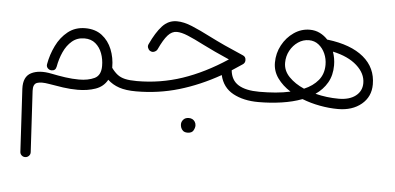

<svg xmlns="http://www.w3.org/2000/svg" viewBox="-53 -503 2074 1008"><g transform="rotate(5 984.5 1.0)"><path d="M366.7 -302.2Q419.4 -302.2 454.6 -275.1Q489.7 -248 507.3 -204.1Q524.9 -160.2 524.9 -109.9V-107.4Q540.5 -85.9 556.9 -73.2Q573.2 -60.5 597.2 -54.9Q621.1 -49.3 659.7 -49.3H660.2Q671.9 -49.3 679.4 -41.3Q687 -33.2 687 -22Q687 -11.2 679.4 -3.2Q671.9 4.9 660.2 4.9H659.7Q606 4.9 570.8 -7.1Q535.6 -19 509.8 -43Q489.7 -5.9 447.8 8.8Q405.8 23.4 354 23.4Q315.9 23.4 276.4 17.8Q236.8 12.2 202.1 5.9Q160.2 -1.5 138.7 6.1Q117.2 13.7 119.1 49.3L137.2 370.1Q138.2 382.3 129.9 390.9Q121.6 399.4 109.9 399.4Q99.1 399.4 91.3 392.1Q83.5 384.8 83 374L64.5 43.5Q61.5 -20.5 103 -41.5Q144.5 -62.5 210.9 -48.8Q246.6 -41.5 283.9 -36.1Q321.3 -30.8 356.4 -30.8Q404.3 -30.8 437.7 -46.6Q471.2 -62.5 471.2 -112.3Q471.2 -147.5 459.7 -178.5Q448.2 -209.5 425 -229Q401.9 -248.5 366.7 -248.5Q328.6 -248.5 301.5 -225.6Q274.4 -202.6 257.8 -166Q241.2 -129.4 233.9 -87.9Q229.5 -65.4 207.5 -66.4Q196.3 -66.9 188.2 -75.7Q180.2 -84.5 182.6 -97.2Q191.4 -147.5 214.4 -194.6Q237.3 -241.7 275.4 -272Q313.5 -302.2 366.7 -302.2Z M841.8 -380.4Q878.9 -380.4 923.3 -361.8Q967.8 -343.3 1023.9 -314.5Q1059.6 -296.4 1103.5 -276.1Q1147.5 -255.9 1201.7 -232.9Q1218.3 -226.6 1218.3 -208Q1218.3 -192.9 1205.6 -185.1Q1177.7 -166 1150.9 -148.9Q1156.2 -96.7 1194.8 -73Q1233.4 -49.3 1304.7 -49.3H1305.2Q1316.4 -49.3 1324.2 -41.3Q1332 -33.2 1332 -22Q1332 -10.7 1324.2 -2.9Q1316.4 4.9 1305.2 4.9H1304.7Q1226.1 4.9 1171.1 -24.9Q1116.2 -54.7 1101.1 -119.6Q994.1 -59.1 885.7 -27.1Q777.3 4.9 660.2 4.9Q648.9 4.9 640.9 -3.2Q632.8 -11.2 632.8 -22Q632.8 -33.2 640.9 -41.3Q648.9 -49.3 660.2 -49.3Q783.2 -49.3 898.4 -88.1Q1013.7 -127 1131.3 -204.6Q1089.8 -222.7 1055.2 -238.8Q1020.5 -254.9 990.7 -270Q940.4 -295.9 905.5 -310.3Q870.6 -324.7 846.2 -324.7Q820.8 -324.7 799.6 -301.3Q778.3 -277.8 753.9 -225.1Q750 -216.3 738.3 -211.2Q726.6 -206.1 714.8 -213.4Q707 -218.3 703.4 -228.3Q699.7 -238.3 704.6 -248Q733.4 -310.5 765.4 -345.5Q797.4 -380.4 841.8 -380.4ZM910.2 155.8Q910.2 142.6 920.4 131.3Q930.7 120.1 948.7 120.1Q970.2 120.1 981 136.7Q986.8 146 986.8 156.7Q986.8 168.9 978.8 183.1Q970.7 197.3 947.8 197.3Q932.6 197.3 924.3 189.9Q916 182.6 913.1 173.3Q910.2 165 910.2 155.8Z M1278.3 -22Q1278.3 -33.2 1286.1 -41.3Q1293.9 -49.3 1305.2 -49.3Q1349.1 -49.3 1390.4 -52.7Q1431.6 -56.2 1468.3 -64.5Q1425.8 -91.3 1399.7 -127.7Q1373.5 -164.1 1373.5 -209Q1373.5 -258.8 1396.5 -301.5Q1419.4 -344.2 1457.8 -370.6Q1496.1 -397 1541.5 -397Q1570.3 -397 1594.5 -385Q1618.7 -373 1636.7 -353Q1638.2 -353 1639.6 -353Q1762.7 -337.9 1829.1 -282.7Q1895.5 -227.5 1895.5 -139.6Q1895.5 -74.7 1847.7 -34.9Q1799.8 4.9 1724.1 4.9Q1677.7 4.9 1628.7 -4.2Q1579.6 -13.2 1534.7 -30.8Q1485.4 -12.2 1426.3 -3.7Q1367.2 4.9 1305.2 4.9Q1293.9 4.9 1286.1 -2.9Q1278.3 -10.7 1278.3 -22ZM1426.8 -212.9Q1426.8 -171.4 1458 -139.2Q1489.3 -106.9 1537.6 -85.9Q1584 -105.5 1611.6 -138.7Q1639.2 -171.9 1639.2 -220.7Q1639.2 -252 1627 -279.5Q1614.7 -307.1 1592.8 -324.5Q1570.8 -341.8 1541.5 -341.8Q1510.7 -341.8 1484.6 -324Q1458.5 -306.2 1442.6 -276.9Q1426.8 -247.6 1426.8 -212.9ZM1684.1 -221.7Q1684.1 -168.9 1661.6 -130.1Q1639.2 -91.3 1600.1 -64.5Q1660.6 -49.3 1723.1 -49.3Q1779.8 -49.3 1812.5 -74.7Q1845.2 -100.1 1845.2 -142.1Q1845.2 -192.9 1799.3 -234.1Q1753.4 -275.4 1671.9 -293Q1684.1 -258.3 1684.1 -221.7Z"/></g></svg>

Font: Mikhak-DS1-FD Light
Style: Regular
Weight: 300
Designer: Amin Abedi
Version: Version 3.2